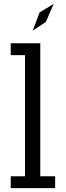

<svg xmlns="http://www.w3.org/2000/svg" viewBox="-20 -974 340 994"><path d="M35.5 0V-61.5H109.5V-688.5H35.5V-750H188.5V-61.5H265.5V0ZM149.5 -815.5 184.5 -909 258 -954 217.5 -860.5Z"/></svg>

Font: Trispace Condensed Light
Style: Regular
Weight: 300
Width: 3
Designer: Tyler Finck
Foundry: Etcetera Type Company
Version: Version 1.210; ttfautohint (v1.8.3)